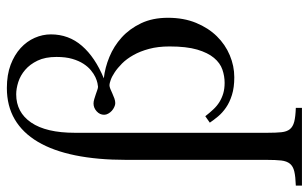

<svg xmlns="http://www.w3.org/2000/svg" viewBox="-230 -522 935 582"><g transform="rotate(-90 238.0 -230.5)"><path d="M44.9 -315.9Q44.9 -402.8 58.6 -470.2Q72.3 -537.6 99.6 -583.7Q127 -629.9 167.7 -653.8Q208.5 -677.7 262.7 -677.7Q302.7 -677.7 333 -666.3Q363.3 -654.8 383.8 -636Q404.3 -617.2 414.8 -593.3Q425.3 -569.3 425.3 -544.4Q425.3 -490.2 390.6 -450.2Q356 -410.2 292 -383.8Q324.2 -380.4 356.9 -366.9Q389.6 -353.5 416 -329.6Q442.4 -305.7 459 -270.8Q475.6 -235.8 475.6 -189.5Q475.6 -141.6 460.2 -104.2Q444.8 -66.9 419.7 -41.3Q394.5 -15.6 362.1 -2Q329.6 11.7 295.4 11.7Q264.2 11.7 241.7 4.6Q219.2 -2.4 203.4 -13.4Q187.5 -24.4 176.5 -37.6Q165.5 -50.8 157.7 -62.5L177.2 -76.2Q187.5 -63 197.8 -52Q208 -41 220.2 -33.4Q232.4 -25.9 246.6 -21.7Q260.7 -17.6 278.3 -17.6Q298.8 -17.6 318.6 -24.4Q338.4 -31.2 354 -49.8Q369.6 -68.4 379.2 -100.8Q388.7 -133.3 388.7 -184.6Q388.7 -219.7 381.3 -246.8Q374 -273.9 362.5 -294.2Q351.1 -314.5 337.2 -328.4Q323.2 -342.3 310.3 -350.8Q297.4 -359.4 286.9 -363Q276.4 -366.7 271.5 -366.7Q266.6 -366.7 260 -364Q253.4 -361.3 246.1 -357.9Q238.8 -354.5 231.2 -351.8Q223.6 -349.1 216.8 -349.1Q211.4 -349.1 205.1 -352.1Q198.7 -355 193.6 -359.6Q188.5 -364.3 185.1 -370.4Q181.6 -376.5 181.6 -382.8Q181.6 -396 192.1 -405.5Q202.6 -415 215.8 -415Q221.7 -415 229 -412.8Q236.3 -410.6 243.4 -408.2Q250.5 -405.8 256.6 -403.6Q262.7 -401.4 266.6 -401.4Q269.5 -401.4 277.6 -403.1Q285.6 -404.8 295.7 -409.4Q305.7 -414.1 316.4 -422.9Q327.1 -431.6 336.2 -445.6Q345.2 -459.5 351.1 -479.5Q356.9 -499.5 356.9 -527.3Q356.9 -561.5 345.7 -584.7Q334.5 -607.9 317.6 -622.3Q300.8 -636.7 280.8 -643.1Q260.7 -649.4 243.7 -649.4Q189 -649.4 158 -604Q127 -558.6 127 -471.7V111.8Q127 138.2 128.7 154.5Q130.4 170.9 137.9 180.2Q145.5 189.5 160.6 193.4Q175.8 197.3 202.6 198.2V216.8H-33.2V198.2Q-5.9 197.3 9.8 193.6Q25.4 189.9 33.2 180.4Q41 170.9 43 154.1Q44.9 137.2 44.9 109.4Z"/></g></svg>

Font: Doulos SIL Compact
Style: Regular
Weight: 400
Designer: Walt Agee, Victor Gaultney, Peter Martin, Debbi Hosken
Foundry: SIL International
Version: Version 4.110; 2011; Maintenance release ; LnSpcTght